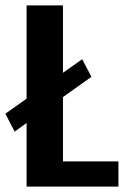

<svg xmlns="http://www.w3.org/2000/svg" viewBox="-29 -695 496 715"><path d="M25.5 -205 -9 -271.5 70 -327.5V-675H205.5V-424L277 -474.5L311.5 -409L205.5 -333.5V-94H412V0H70V-237Z"/></svg>

Font: Anybody SemiBold
Style: Regular
Weight: 600
Designer: Tyler Finck
Foundry: Etcetera Type Company
Version: Version 1.010; ttfautohint (v1.8.3) -l 8 -r 50 -G 200 -x 14 